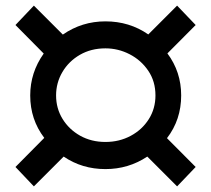

<svg xmlns="http://www.w3.org/2000/svg" viewBox="-20 -659 751 683"><path d="M610 4 504 -102Q437 -57.5 355 -57.5Q272 -57.5 206.5 -102L100.5 4L35 -65L137.5 -168.5Q87.5 -234 87.5 -319.5Q87.5 -401 135.5 -468.5L35 -570L100.5 -639L203.5 -536Q271.5 -583 355 -583Q440.5 -583 507.5 -536.5L610 -639L676 -570L575.5 -469Q624.5 -403.5 624.5 -319.5Q624.5 -233 574 -167.5L676 -65ZM355 -154Q404.5 -154 445 -175.8Q485.5 -197.5 509.2 -235Q533 -272.5 533 -319.5Q533 -369.5 507.5 -407.2Q482 -445 441.2 -466Q400.5 -487 355 -487Q304 -487 264.2 -464Q224.5 -441 202 -402.8Q179.5 -364.5 179.5 -319.5Q179.5 -273.5 202.5 -236Q225.5 -198.5 265.2 -176.2Q305 -154 355 -154Z"/></svg>

Font: Argentum Novus Medium
Style: Regular
Weight: 500
Designer: Julieta Ulanovsky (font) & Cristiano Sobral (main changes)
Foundry: Julieta Ulanovsky (font) & Cristiano Sobral (main changes)
Version: Version 3.00;November 27, 2020;FontCreator 13.0.0.2655 64-bi